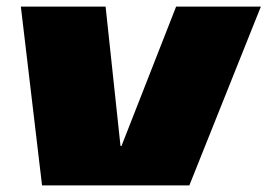

<svg xmlns="http://www.w3.org/2000/svg" viewBox="-20 -560 808 580"><path d="M43 -540H299L344 -119H347L512 -540H768L552 0H107Z"/></svg>

Font: Pathway Extreme 28pt Black
Style: Italic
Weight: 900
Italic angle: -8°
Designer: Eduardo Rodriguez Tunni
Foundry: Eduardo Rodriguez Tunni
Version: Version 1.001;gftools[0.9.26]